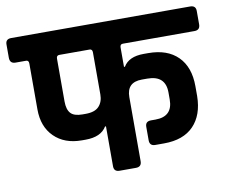

<svg xmlns="http://www.w3.org/2000/svg" viewBox="-101 -711 947 800"><g transform="rotate(-10 372.5 -311.5)"><path d="M436 -295V-24Q436 0 412 0H343Q319 0 319 -23V-192H315Q291 -152 226 -152H210Q137 -152 93.5 -195Q50 -238 50 -311V-505Q50 -518 40 -519H-6Q-30 -519 -30 -544V-600Q-30 -623 -6 -623H751Q775 -623 775 -600V-543Q775 -519 751 -519H448Q436 -519 436 -505V-423H440Q463 -462 526 -462H545Q626 -462 670.5 -417.5Q715 -373 715 -292V-250Q714 -170 670.5 -125Q627 -80 545 -80H508Q484 -80 484 -104V-161Q484 -184 508 -184H527Q600 -184 600 -256V-286Q600 -358 523 -358H500Q436 -358 436 -295ZM231 -258H245Q284 -258 301.5 -277Q319 -296 319 -327V-505Q319 -519 307 -519H179Q167 -519 167 -505V-324Q167 -290 181.5 -274Q196 -258 231 -258Z"/></g></svg>

Font: Rajdhani
Style: Bold
Weight: 700
Designer: Satya Rajpurohit, Jyotish Sonowal
Foundry: Indian Type Foundry
Version: Version 1.201 February 1, 2022